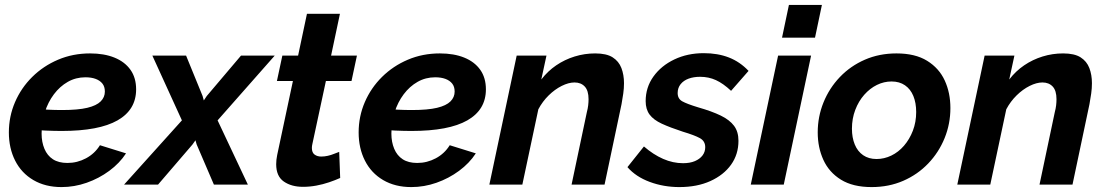

<svg xmlns="http://www.w3.org/2000/svg" viewBox="-20 -750 4495 780"><path d="M230 10Q164 10 115.5 -18.5Q67 -47 41.5 -97.5Q16 -148 16 -212Q16 -277 41 -335Q66 -393 111 -437.5Q156 -482 216 -507.5Q276 -533 346 -533Q403 -533 445 -516Q487 -499 510 -466.5Q533 -434 533 -387Q533 -304 457.5 -261Q382 -218 231 -218Q201 -218 166 -219.5Q131 -221 90 -225L107 -309Q143 -306 173 -304.5Q203 -303 232 -303Q297 -303 334.5 -312Q372 -321 389 -338Q406 -355 406 -378Q406 -398 396 -410.5Q386 -423 368.5 -429.5Q351 -436 327 -436Q288 -436 255.5 -417.5Q223 -399 199 -367Q175 -335 162 -294Q149 -253 149 -207Q149 -173 160.5 -145.5Q172 -118 195 -103Q218 -88 254 -88Q294 -88 329.5 -107Q365 -126 386 -160L492 -127Q466 -87 424 -56Q382 -25 332 -7.5Q282 10 230 10Z M719 -261 599 -524H736L803 -360L808 -342L820 -360L959 -524H1096L864 -261L987 0H849L779 -163L774 -180L762 -163L622 0H484Z M1102 -83Q1102 -92 1103 -101Q1104 -110 1106 -120L1170 -421H1105L1127 -524H1191L1227 -694H1361L1325 -524H1430L1408 -421H1304L1249 -165Q1248 -161 1247.5 -157Q1247 -153 1247 -149Q1247 -130 1258 -122Q1269 -114 1285 -114Q1298 -114 1311.5 -117Q1325 -120 1337 -125Q1349 -130 1358 -133L1362 -27Q1342 -18 1317 -9.5Q1292 -1 1265 4Q1238 9 1211 9Q1164 9 1133 -12.5Q1102 -34 1102 -83Z M1651 10Q1585 10 1536.5 -18.5Q1488 -47 1462.5 -97.5Q1437 -148 1437 -212Q1437 -277 1462 -335Q1487 -393 1532 -437.5Q1577 -482 1637 -507.5Q1697 -533 1767 -533Q1824 -533 1866 -516Q1908 -499 1931 -466.5Q1954 -434 1954 -387Q1954 -304 1878.5 -261Q1803 -218 1652 -218Q1622 -218 1587 -219.5Q1552 -221 1511 -225L1528 -309Q1564 -306 1594 -304.5Q1624 -303 1653 -303Q1718 -303 1755.5 -312Q1793 -321 1810 -338Q1827 -355 1827 -378Q1827 -398 1817 -410.5Q1807 -423 1789.5 -429.5Q1772 -436 1748 -436Q1709 -436 1676.5 -417.5Q1644 -399 1620 -367Q1596 -335 1583 -294Q1570 -253 1570 -207Q1570 -173 1581.5 -145.5Q1593 -118 1616 -103Q1639 -88 1675 -88Q1715 -88 1750.5 -107Q1786 -126 1807 -160L1913 -127Q1887 -87 1845 -56Q1803 -25 1753 -7.5Q1703 10 1651 10Z M2079 -524H2200L2179 -427Q2205 -461 2239.5 -484.5Q2274 -508 2314.5 -520.5Q2355 -533 2398 -533Q2444 -533 2469 -517Q2494 -501 2504.5 -473.5Q2515 -446 2515 -412Q2515 -391 2512 -370Q2509 -349 2505 -327L2436 0H2302L2364 -294Q2368 -309 2369.5 -322Q2371 -335 2371 -347Q2371 -382 2355.5 -398.5Q2340 -415 2314 -415Q2290 -415 2262 -401Q2234 -387 2209 -362.5Q2184 -338 2167 -306L2102 0H1968Z M2740 10Q2676 10 2619.5 -11Q2563 -32 2529 -71L2596 -155Q2634 -122 2674 -104.5Q2714 -87 2755 -87Q2783 -87 2803 -95.5Q2823 -104 2834 -118.5Q2845 -133 2845 -152Q2845 -177 2823 -189Q2801 -201 2754 -215Q2702 -232 2668.5 -247.5Q2635 -263 2619 -284.5Q2603 -306 2603 -339Q2603 -395 2634.5 -439Q2666 -483 2719.5 -508.5Q2773 -534 2839 -534Q2896 -534 2941 -516.5Q2986 -499 3021 -462L2950 -381Q2918 -411 2888.5 -424.5Q2859 -438 2824 -438Q2798 -438 2777.5 -430.5Q2757 -423 2745 -408Q2733 -393 2733 -372Q2733 -349 2751.5 -338.5Q2770 -328 2816 -314Q2872 -298 2908 -280.5Q2944 -263 2962 -239Q2980 -215 2980 -178Q2980 -123 2950 -81Q2920 -39 2866 -14.5Q2812 10 2740 10Z M3141 -524H3275L3164 0H3030ZM3185 -730H3319L3291 -597H3157Z M3521 10Q3445 10 3396.5 -20Q3348 -50 3325 -100.5Q3302 -151 3302 -212Q3302 -276 3325.5 -334Q3349 -392 3392 -437Q3435 -482 3493.5 -507.5Q3552 -533 3622 -533Q3698 -533 3746.5 -503Q3795 -473 3818 -423Q3841 -373 3841 -311Q3841 -247 3817.5 -189Q3794 -131 3751 -86Q3708 -41 3649.5 -15.5Q3591 10 3521 10ZM3541 -104Q3572 -104 3601 -118Q3630 -132 3652.5 -158Q3675 -184 3688.5 -219Q3702 -254 3702 -295Q3702 -332 3690.5 -360Q3679 -388 3656.5 -403.5Q3634 -419 3602 -419Q3571 -419 3542.5 -405Q3514 -391 3491 -365Q3468 -339 3454.5 -303.5Q3441 -268 3441 -227Q3441 -191 3452.5 -163Q3464 -135 3486.5 -119.5Q3509 -104 3541 -104Z M3980 -524H4101L4080 -427Q4106 -461 4140.5 -484.5Q4175 -508 4215.5 -520.5Q4256 -533 4299 -533Q4345 -533 4370 -517Q4395 -501 4405.5 -473.5Q4416 -446 4416 -412Q4416 -391 4413 -370Q4410 -349 4406 -327L4337 0H4203L4265 -294Q4269 -309 4270.5 -322Q4272 -335 4272 -347Q4272 -382 4256.5 -398.5Q4241 -415 4215 -415Q4191 -415 4163 -401Q4135 -387 4110 -362.5Q4085 -338 4068 -306L4003 0H3869Z"/></svg>

Font: Raleway Thin
Style: Bold Italic
Weight: 700
Italic angle: -12°
Version: Version 4.026